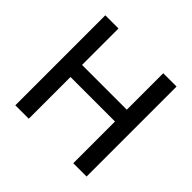

<svg xmlns="http://www.w3.org/2000/svg" viewBox="-171 -877 1055 1055"><g transform="rotate(45 356.5 -349.5)"><path d="M183.6 0H79.1V-699.2H181.6V-416H529.3V-699.2H632.8V0H529.3V-324.2H183.6Z"/></g></svg>

Font: Druckschrift BY WOK
Style: Medium
Weight: 400
Version: Version 001.000